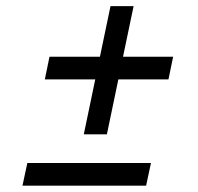

<svg xmlns="http://www.w3.org/2000/svg" viewBox="-20 -641 640 621"><path d="M251 -206.5 288.1 -384.3H125L140.1 -457.5H303.2L337.4 -621.1H412.1L377.9 -457.5H540L524.9 -384.3H362.8L325.7 -206.5ZM468.3 -113.8 452.6 -40.5H52.7L68.4 -113.8Z"/></svg>

Font: Anka/Coder
Style: Italic
Weight: 400
Italic angle: -12°
Monospace: yes
Version: Version 001.100